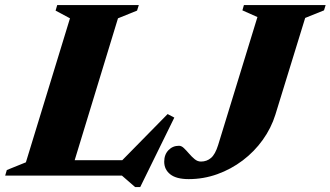

<svg xmlns="http://www.w3.org/2000/svg" viewBox="-58 -695 1308 760"><path d="M409 -622.5 219 0H-37.5L-31 -22L44.5 -52.5L219 -622.5L162 -653L168.5 -675H491.5L484.5 -653ZM405 -39.5 605.5 -243.5 632 -229.5 497 45.5H477L424.5 0H99.5L120.5 -61H463.5ZM1032 -241Q1015.5 -188 982.2 -141.5Q949 -95 902.8 -60Q856.5 -25 802 -5.5Q747.5 14 689 14Q640 14 616 -5Q592 -24 592 -55Q592 -83 608.8 -100.5Q625.5 -118 650.5 -118Q660.5 -118 670.2 -108.5Q680 -99 690.5 -86.8Q701 -74.5 712.5 -65Q724 -55.5 737.5 -55.5Q760.5 -55.5 777.2 -69.8Q794 -84 805.5 -121L961 -627.5L901.5 -654L907.5 -675H1231L1224.5 -654L1150 -624Z"/></svg>

Font: Newsreader 24pt ExtraBold
Style: Italic
Weight: 800
Italic angle: -17°
Designer: Hugues Gentile
Foundry: Production Type
Version: Version 1.003